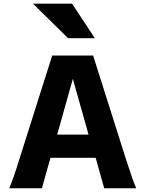

<svg xmlns="http://www.w3.org/2000/svg" viewBox="-20 -1011 794 1031"><path d="M89.4 -173.3 260.3 -712.9H480L650.9 -173.3Q677.2 -92.3 688.5 -59.6Q699.7 -26.9 711.4 0H539.6L493.7 -163.6H251L205.1 0H29.3Q42 -28.8 54.4 -64.7Q66.9 -100.6 89.4 -173.3ZM371.1 -587.4 287.1 -288.1H455.6ZM367.2 -991.2 489.3 -805.7H345.7L157.2 -991.2Z"/></svg>

Font: Lesson One Extra
Style: Regular
Weight: 800
Designer: But Ko, Victor Gaultney, Annie Olsen, Julie Remington, Don Collingsworth, Eric Hays, Becca Hirsbrunner
Version: Version 1.100